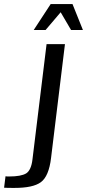

<svg xmlns="http://www.w3.org/2000/svg" viewBox="-90 -700 426 940"><path d="M228 -484H138L69 80C65 116 54 139 38 149C21 159 -6 164 -45 164C-53 164 -59 164 -63 163L-70 219C-59 220 -42 220 -19 220C41 220 84 211 110 192C136 173 153 133 160 73ZM75 -553H133L207 -640L258 -553H316L265 -680H158Z"/></svg>

Font: Gamestation Text
Style: Italic
Weight: 400
Designer: Jonas Hecksher
Foundry: Jonas Hecksher, Playtypeª, e-types AS
Version: Version 1.003